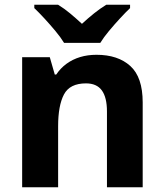

<svg xmlns="http://www.w3.org/2000/svg" viewBox="-20 -786 690 806"><path d="M385 -556Q475 -556 527 -509Q579 -462 579 -356V0H429V-318Q429 -377 407.5 -406.5Q386 -436 341 -436Q273 -436 248.5 -389.5Q224 -343 224 -256V0H73V-546H189L210 -473H216Q234 -500 259.5 -518.5Q285 -537 316.5 -546.5Q348 -556 385 -556ZM249 -606Q235 -629 212.5 -656Q190 -683 166.5 -708.5Q143 -734 124 -752V-766H224Q250 -750 274 -730Q298 -710 324 -686Q350 -710 375 -730Q400 -750 426 -766H526V-752Q508 -735 484 -709Q460 -683 437.5 -656Q415 -629 401 -606Z"/></svg>

Font: Noto Sans Khmer
Style: Bold
Weight: 700
Version: Version 2.003